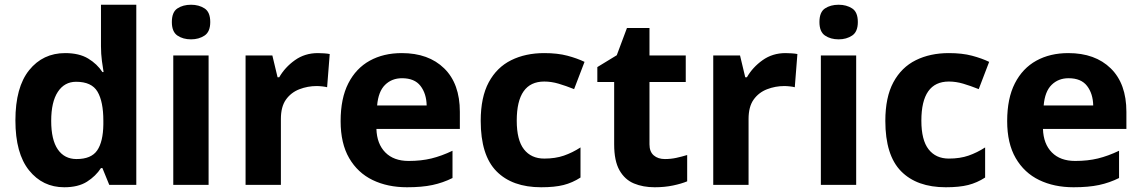

<svg xmlns="http://www.w3.org/2000/svg" viewBox="-20 -780 4815 810"><path d="M251 10Q160 10 102.5 -61.5Q45 -133 45 -272Q45 -412 103 -484Q161 -556 255 -556Q314 -556 352 -533Q390 -510 412 -476H417Q414 -492 410 -522.5Q406 -553 406 -585V-760H555V0H441L412 -71H406Q384 -37 347 -13.5Q310 10 251 10ZM303 -109Q365 -109 390 -145.5Q415 -182 416 -255V-271Q416 -351 391.5 -393Q367 -435 301 -435Q252 -435 224 -392.5Q196 -350 196 -270Q196 -190 224 -149.5Q252 -109 303 -109Z M786 -760Q819 -760 843 -744.5Q867 -729 867 -687Q867 -646 843 -630Q819 -614 786 -614Q752 -614 728.5 -630Q705 -646 705 -687Q705 -729 728.5 -744.5Q752 -760 786 -760ZM860 -546V0H711V-546Z M1321 -556Q1332 -556 1347 -555Q1362 -554 1371 -552L1360 -412Q1353 -414 1339.5 -415.5Q1326 -417 1316 -417Q1278 -417 1243 -403.5Q1208 -390 1186.5 -360Q1165 -330 1165 -278V0H1016V-546H1129L1151 -454H1158Q1182 -496 1224 -526Q1266 -556 1321 -556Z M1675 -556Q1788 -556 1854 -491.5Q1920 -427 1920 -308V-236H1568Q1570 -173 1605.5 -137Q1641 -101 1704 -101Q1757 -101 1800 -111.5Q1843 -122 1889 -144V-29Q1849 -9 1804.5 0.5Q1760 10 1697 10Q1615 10 1552 -20.5Q1489 -51 1453 -113Q1417 -175 1417 -269Q1417 -365 1449.5 -428.5Q1482 -492 1540 -524Q1598 -556 1675 -556ZM1676 -450Q1633 -450 1604.5 -422Q1576 -394 1571 -335H1780Q1779 -385 1754 -417.5Q1729 -450 1676 -450Z M2263 10Q2141 10 2074.5 -57.5Q2008 -125 2008 -270Q2008 -370 2042 -433Q2076 -496 2136.5 -526Q2197 -556 2276 -556Q2332 -556 2373.5 -545Q2415 -534 2446 -519L2402 -404Q2367 -418 2336.5 -427Q2306 -436 2276 -436Q2160 -436 2160 -271Q2160 -189 2190.5 -150Q2221 -111 2276 -111Q2323 -111 2359 -123.5Q2395 -136 2429 -158V-31Q2395 -9 2357.5 0.5Q2320 10 2263 10Z M2785 -109Q2810 -109 2833 -114Q2856 -119 2879 -126V-15Q2855 -5 2819.5 2.5Q2784 10 2742 10Q2693 10 2654.5 -6Q2616 -22 2593.5 -61.5Q2571 -101 2571 -171V-434H2500V-497L2582 -547L2625 -662H2720V-546H2873V-434H2720V-171Q2720 -140 2738 -124.5Q2756 -109 2785 -109Z M3294 -556Q3305 -556 3320 -555Q3335 -554 3344 -552L3333 -412Q3326 -414 3312.5 -415.5Q3299 -417 3289 -417Q3251 -417 3216 -403.5Q3181 -390 3159.5 -360Q3138 -330 3138 -278V0H2989V-546H3102L3124 -454H3131Q3155 -496 3197 -526Q3239 -556 3294 -556Z M3518 -760Q3551 -760 3575 -744.5Q3599 -729 3599 -687Q3599 -646 3575 -630Q3551 -614 3518 -614Q3484 -614 3460.5 -630Q3437 -646 3437 -687Q3437 -729 3460.5 -744.5Q3484 -760 3518 -760ZM3592 -546V0H3443V-546Z M3970 10Q3848 10 3781.5 -57.5Q3715 -125 3715 -270Q3715 -370 3749 -433Q3783 -496 3843.5 -526Q3904 -556 3983 -556Q4039 -556 4080.5 -545Q4122 -534 4153 -519L4109 -404Q4074 -418 4043.5 -427Q4013 -436 3983 -436Q3867 -436 3867 -271Q3867 -189 3897.5 -150Q3928 -111 3983 -111Q4030 -111 4066 -123.5Q4102 -136 4136 -158V-31Q4102 -9 4064.5 0.5Q4027 10 3970 10Z M4487 -556Q4600 -556 4666 -491.5Q4732 -427 4732 -308V-236H4380Q4382 -173 4417.5 -137Q4453 -101 4516 -101Q4569 -101 4612 -111.5Q4655 -122 4701 -144V-29Q4661 -9 4616.5 0.5Q4572 10 4509 10Q4427 10 4364 -20.5Q4301 -51 4265 -113Q4229 -175 4229 -269Q4229 -365 4261.5 -428.5Q4294 -492 4352 -524Q4410 -556 4487 -556ZM4488 -450Q4445 -450 4416.5 -422Q4388 -394 4383 -335H4592Q4591 -385 4566 -417.5Q4541 -450 4488 -450Z"/></svg>

Font: Noto Sans Bengali UI
Style: Bold
Weight: 700
Designer: Jelle Bosma - Monotype Design Team
Foundry: Monotype Imaging Inc.
Version: Version 2.003; ttfautohint (v1.8.4.7-5d5b)